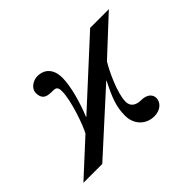

<svg xmlns="http://www.w3.org/2000/svg" viewBox="-121 -606 784 784"><g transform="rotate(-45 271.5 -214.0)"><path d="M559 -428H451L183 -182L182 -183C206 -241 227 -315 227 -364C227 -414 200 -441 159 -441C137 -441 106 -425 106 -396C106 -354 137 -354 161 -354C179 -354 187 -350 187 -326C187 -270 146 -159 132 -136L-16 0H93L345 -229L346 -228C314 -165 298 -126 298 -74C298 -19 337 13 381 13C419 13 440 -11 440 -34C440 -54 424 -72 389 -72C367 -72 340 -80 340 -113C340 -161 382 -250 403 -283Z"/></g></svg>

Font: XITS
Style: Italic
Weight: 400
Italic angle: -16.33°
Designer: MicroPress Inc., with final additions and corrections provided by Coen Hoffman, Elsevier (retired)
Version: Version 1.107